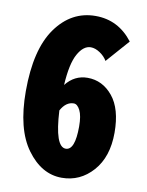

<svg xmlns="http://www.w3.org/2000/svg" viewBox="-85 -803 670 876"><g transform="rotate(10 250.0 -365.0)"><path d="M256.8 -122.1Q299.8 -122.1 299.8 -232.4Q299.8 -282.2 287.1 -307.1Q274.4 -332 257.8 -332Q221.7 -332 198.2 -289.1Q207 -122.1 256.8 -122.1ZM460 -654.3 366.2 -547.9Q354.5 -568.4 332.5 -583Q310.5 -597.7 290 -597.7Q255.9 -597.7 230.5 -552.2Q205.1 -506.8 199.2 -407.2Q239.3 -458 299.8 -458Q369.1 -458 416.5 -400.4Q463.9 -342.8 463.9 -232.4Q463.9 -120.1 405.3 -54.2Q346.7 11.7 261.7 11.7Q168 11.7 100.1 -81.1Q32.2 -173.8 32.2 -349.6Q32.2 -543 103.5 -642.6Q174.8 -742.2 287.1 -742.2Q392.6 -742.2 460 -654.3Z"/></g></svg>

Font: Gen Shin Gothic Monospace Heavy
Style: Bold
Weight: 800
Designer: [Source Han Sans]
Ryoko NISHIZUKA  (kana & ideographs); Paul D. Hunt (Latin, Greek & Cyrillic); Wenlong ZHANG  (bopomofo
Version: Version 1.002.20150607